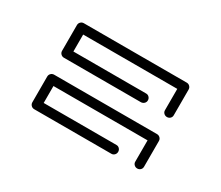

<svg xmlns="http://www.w3.org/2000/svg" viewBox="-70 -670 722 628"><g transform="rotate(30 291.5 -356.5)"><path d="M388.7 -193.8H97.2Q90.3 -193.8 85.4 -198.7Q80.6 -203.6 80.6 -210.4V-307.6Q80.6 -314.5 85.4 -319.3Q90.3 -324.2 97.2 -324.2H485.8Q492.7 -324.2 497.6 -319.3Q502.4 -314.5 502.4 -307.6V-210.4Q502.4 -203.6 497.6 -199Q492.7 -194.3 485.8 -194.3Q479 -194.3 474.1 -199Q469.2 -203.6 469.2 -210.4V-291H113.8V-227.1H388.7Q395.5 -227.1 400.1 -222.2Q404.8 -217.3 404.8 -210.4Q404.8 -203.6 400.1 -198.7Q395.5 -193.8 388.7 -193.8ZM388.7 -388.2H97.2Q90.3 -388.2 85.4 -393.1Q80.6 -397.9 80.6 -404.8V-502Q80.6 -508.8 85.4 -513.7Q90.3 -518.6 97.2 -518.6H485.8Q492.7 -518.6 497.6 -513.7Q502.4 -508.8 502.4 -502V-404.8Q502.4 -397.9 497.6 -393.3Q492.7 -388.7 485.8 -388.7Q479 -388.7 474.1 -393.3Q469.2 -397.9 469.2 -404.8V-485.4H113.8V-421.4H388.7Q395.5 -421.4 400.1 -416.5Q404.8 -411.6 404.8 -404.8Q404.8 -397.9 400.1 -393.3Q395.5 -388.7 388.7 -388.2Z"/></g></svg>

Font: Neon Sans
Style: Regular
Weight: 400
Designer: GGBot
Version: 0.80